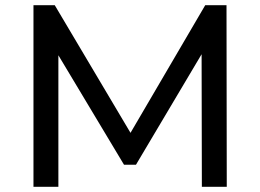

<svg xmlns="http://www.w3.org/2000/svg" viewBox="-20 -720 1003 740"><path d="M109 0V-700H191L483 -208L771 -700H853L854 0H758L757 -511L504 -85H458L205 -507V0Z"/></svg>

Font: Montserrat Medium
Style: Regular
Weight: 500
Designer: Julieta Ulanovsky
Foundry: Julieta Ulanovsky
Version: Version 9.000; ttfautohint (v1.8.4.7-5d5b)